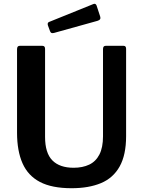

<svg xmlns="http://www.w3.org/2000/svg" viewBox="-20 -984 757 1014"><path d="M646 -265Q646 -166 612 -105Q578 -44 513.5 -17Q449 10 358 10Q254 10 191 -23Q128 -56 99 -121.5Q70 -187 70 -283V-724Q70 -742 84 -742H204Q218 -742 218 -726V-261Q218 -176 256.5 -137Q295 -98 369 -98Q416 -98 451 -114.5Q486 -131 505 -168Q524 -205 524 -264V-725Q524 -742 538 -742H633Q646 -742 646 -726V-265ZM490 -955 509 -897Q515 -880 495 -874L265 -810Q256 -808 251.5 -810Q247 -812 244 -820L233 -850Q229 -864 239 -868L474 -963Q485 -967 490 -955Z"/></svg>

Font: Libre Franklin SemiBold
Style: Regular
Weight: 600
Designer: Pablo Impallari, Rodrigo Fuenzalida, Nhung Nguyen
Foundry: Impallari Type
Version: Version 3.000